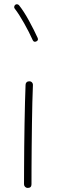

<svg xmlns="http://www.w3.org/2000/svg" viewBox="-20 -880 272 917"><path d="M120.6 -491.7Q127.9 -491.7 132.8 -486.3Q137.7 -481 137.2 -473.1Q135.7 -439 134.5 -390.6Q133.3 -342.3 132.6 -287.4Q131.8 -232.4 131.3 -178Q130.9 -123.5 130.6 -77.1Q130.4 -30.8 130.4 0Q130.4 17.6 112.3 17.6Q105 17.6 99.9 12.5Q94.7 7.3 94.7 0Q94.7 -30.8 95 -77.1Q95.2 -123.5 95.7 -178Q96.2 -232.4 97.2 -287.6Q98.1 -342.8 99.4 -391.6Q100.6 -440.4 102.1 -475.1Q102.1 -482.4 107.4 -487.3Q112.8 -492.2 120.6 -491.7ZM52.7 -856.9Q56.6 -860.4 62 -859.6Q67.4 -858.9 70.8 -855Q93.8 -826.2 118.2 -781.5Q142.6 -736.8 159.7 -699.2Q165 -687.5 153.3 -682.1Q141.6 -676.8 136.2 -688.5Q119.6 -725.6 95.2 -769Q70.8 -812.5 50.3 -838.9Q46.9 -842.8 47.9 -848.1Q48.8 -853.5 52.7 -856.9Z"/></svg>

Font: Mikhak-DS2-FD ExtraLight
Style: Regular
Weight: 200
Designer: Amin Abedi
Version: Version 3.2